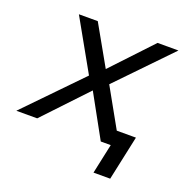

<svg xmlns="http://www.w3.org/2000/svg" viewBox="-159 -644 881 908"><g transform="rotate(20 282.0 -190.0)"><path d="M407 150 449 -46 435 -74H539L491 150ZM-36 0 230 -274 86 -530H181L294 -330L482 -530H587L334 -268L484 0H389L271 -214L69 0Z"/></g></svg>

Font: Geist Mono
Style: Italic
Weight: 400
Italic angle: -12°
Monospace: yes
Designer: Basement.studio, Andrés Briganti, Mateo Zaragoza
Foundry: Basement.studio, Vercel, Andrés Briganti, Guido Ferreyra, Mateo Zaragoza
Version: Version 1.500